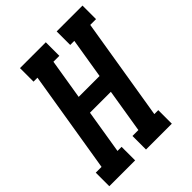

<svg xmlns="http://www.w3.org/2000/svg" viewBox="-226 -848 962 962"><g transform="rotate(-45 254.5 -367.5)"><path d="M-18 0V-96H23L112 -639H84V-735H267V-639H225L190 -425H338L373 -639H344V-735H527V-639H486L397 -96H425V0H242V-96H284L322 -329H174L136 -96H165V0Z"/></g></svg>

Font: Iosevka Curly Slab
Style: Bold Italic
Weight: 700
Italic angle: -9°
Monospace: yes
Designer: Belleve Invis
Foundry: Belleve Invis
Version: Version 22.1.2; ttfautohint (v1.8.4)